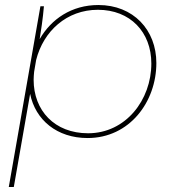

<svg xmlns="http://www.w3.org/2000/svg" viewBox="-20 -545 707 765"><path d="M15 200H35L100 -171C121 -67 207 5 329 5C496 5 603 -139 603 -294C603 -426 511 -525 372 -525C265 -525 184 -469 138 -389C143 -420 151 -471 155 -520H141ZM331 -14C197 -14 114 -105 114 -227C114 -238 115 -248 116 -259L124 -306C153 -421 246 -506 370 -506C499 -506 583 -417 583 -292C583 -147 481 -14 331 -14Z"/></svg>

Font: Fixel Display Thin
Style: Italic
Weight: 100
Italic angle: -10°
Designer: AlfaBravo + MacPaw
Foundry: Kyrylo Tkachov, Marchela Mozhyna, Serhii Makarenko, Maria Weinstein, Zakhar Kryvoshyya
Version: Version 1.210;Glyphs 3.2 (3217)